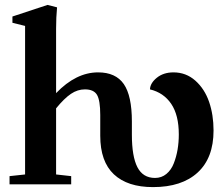

<svg xmlns="http://www.w3.org/2000/svg" viewBox="-20 -746 904 777"><path d="M18.6 0V-33.2L81.5 -40V-641.1L30.3 -653.8V-679.2L172.4 -726.1L210.9 -716.3Q207 -676.3 207 -629.4V-369.1Q287.6 -453.1 377 -453.1Q448.2 -453.1 481 -405.8Q513.7 -358.4 513.7 -254.4V-200.7Q513.7 -112.8 536.1 -69.3Q558.6 -25.9 607.4 -25.9Q633.8 -25.9 653.3 -42Q672.9 -58.1 683.3 -85Q693.8 -111.8 698.7 -141.1Q703.6 -170.4 703.6 -202.1Q703.6 -280.3 672.9 -325.7Q642.1 -371.1 586.9 -384.3Q587.9 -409.7 614.7 -431.4Q641.6 -453.1 682.1 -453.1Q732.9 -453.1 770.5 -419.7Q808.1 -386.2 826.2 -333.7Q844.2 -281.2 844.2 -217.8Q844.2 -106.9 780 -47.9Q715.8 11.2 599.1 11.2Q496.1 11.2 440.9 -40.5Q385.7 -92.3 385.7 -196.8V-280.8Q385.7 -339.8 372.6 -362.1Q359.4 -384.3 323.7 -384.3Q293.9 -384.3 267.1 -366.2Q240.2 -348.1 207 -307.6V-40L268.1 -33.2V0Z"/></svg>

Font: Elstob 10pt
Style: Bold
Weight: 700
Designer: Peter S. Baker
Version: Version 1.015